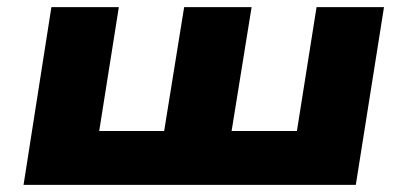

<svg xmlns="http://www.w3.org/2000/svg" viewBox="-20 -518 1142 538"><path d="M46 0 124 -498H313L258 -151H440L496 -498H685L629 -151H812L867 -498H1056L977 0Z"/></svg>

Font: Nunito Sans 10pt Expanded Black
Style: Italic
Weight: 900
Width: 7
Italic angle: -9°
Designer: Vernon Adams
Foundry: Vernon Adams
Version: Version 3.101;gftools[0.9.27]